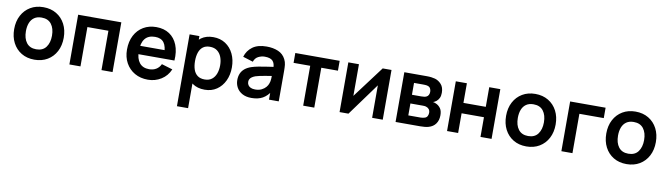

<svg xmlns="http://www.w3.org/2000/svg" viewBox="-39 -1184 7124 2053"><g transform="rotate(10 3523.5 -157.5)"><path d="M308.7 15Q227.4 15 167 -21.5Q106.6 -58 73.3 -122.3Q40 -186.6 40 -270.2Q40 -354.8 74 -419Q108 -483.2 168.5 -519.1Q228.9 -555 308.7 -555Q390 -555 450.6 -518.5Q511.2 -482.1 544.7 -417.9Q578.2 -353.7 578.2 -270.2Q578.2 -185.9 544.5 -121.7Q510.8 -57.4 450.1 -21.2Q389.4 15 308.7 15ZM308.7 -97.8Q380.2 -97.8 415.5 -146Q450.7 -194.2 450.7 -270.2Q450.7 -348.6 415 -395.4Q379.3 -442.2 308.7 -442.2Q260.2 -442.2 229 -420.3Q197.8 -398.5 182.6 -359.8Q167.5 -321.2 167.5 -270.2Q167.5 -191.4 203.3 -144.6Q239.2 -97.8 308.7 -97.8Z M807.5 0H687.2V-540H1156V0H1035.7V-427.2H807.5Z M1541.3 15Q1459.4 15 1397.5 -20.5Q1335.6 -56.1 1300.8 -119Q1266 -182 1266 -264.2Q1266 -352.7 1300.1 -417.9Q1334.2 -483.2 1394.7 -519.1Q1455.2 -555 1534.7 -555Q1618.4 -555 1677.2 -515.8Q1735.9 -476.7 1764.5 -405.2Q1793.2 -333.7 1786.1 -236.3H1666.5V-280.3Q1666 -368.5 1635.5 -409.1Q1605 -449.7 1539.7 -449.7Q1465.8 -449.7 1429.6 -403.8Q1393.5 -358 1393.5 -270Q1393.5 -187.8 1429.6 -142.8Q1465.8 -97.8 1534.7 -97.8Q1579.2 -97.8 1611.3 -117.7Q1643.5 -137.5 1661 -174.8L1780.2 -139Q1749.2 -65.8 1684.4 -25.4Q1619.5 15 1541.3 15ZM1727.2 -236.3H1355.5V-327.5H1727.2Z M2157.3 15Q2078.3 15 2025 -22.6Q1971.7 -60.2 1944.6 -124.7Q1917.5 -189.2 1917.5 -270.2Q1917.5 -351.3 1944.4 -415.8Q1971.3 -480.2 2023.7 -517.6Q2076.1 -555 2152.8 -555Q2229.5 -555 2285.9 -517.9Q2342.2 -480.8 2373.1 -416.5Q2404 -352.2 2404 -270.2Q2404 -189.2 2373.5 -124.6Q2342.9 -60.1 2287.5 -22.5Q2232.2 15 2157.3 15ZM2018.3 240H1897.2V-540H2003.7V-160.8H2018.3ZM2139 -92.8Q2186.1 -92.8 2216.5 -116.5Q2246.8 -140.2 2261.7 -180.4Q2276.5 -220.7 2276.5 -270.2Q2276.5 -319.2 2261.4 -359.3Q2246.2 -399.5 2214.9 -423.3Q2183.5 -447.2 2134.8 -447.2Q2088.9 -447.2 2059.9 -424.9Q2030.9 -402.7 2017.3 -362.7Q2003.7 -322.8 2003.7 -270.2Q2003.7 -217.8 2017.2 -177.7Q2030.8 -137.7 2060.7 -115.3Q2090.5 -92.8 2139 -92.8Z M2665.2 15Q2606.3 15 2565.9 -7.2Q2525.4 -29.4 2504.7 -66.5Q2484 -103.5 2484 -148Q2484 -187.2 2497 -218.2Q2510.1 -249.2 2537.1 -272Q2564.2 -294.8 2606.8 -309.5Q2639.7 -320.2 2683.2 -328.5Q2726.8 -336.8 2778.1 -344.1Q2829.4 -351.4 2885.7 -359.8L2842.3 -335.7Q2842.8 -391.6 2817.4 -418.1Q2792 -444.7 2731.3 -444.7Q2695 -444.7 2661 -427.5Q2627.1 -410.4 2613.5 -369.2L2503.3 -403.7Q2523.4 -472 2579.8 -513.5Q2636.2 -555 2731.7 -555Q2803.8 -555 2858.3 -531.6Q2912.9 -508.2 2939.7 -454.5Q2954.2 -426.2 2957.2 -396.4Q2960.2 -366.7 2960.2 -331.3V0H2854.5V-117.2L2872 -97.8Q2835.5 -39.6 2786.7 -12.3Q2737.9 15 2665.2 15ZM2689 -81.2Q2730 -81.2 2758.9 -95.7Q2787.8 -110.2 2805.2 -131Q2822.5 -151.8 2828.3 -170.7Q2837.8 -193.7 2839.2 -223.4Q2840.7 -253.1 2840.7 -271.7L2877.7 -260.5Q2822.8 -251.8 2783.8 -245.4Q2744.8 -239.1 2716.9 -233.4Q2689.1 -227.7 2667.5 -220.5Q2646.8 -212.8 2632.2 -203Q2617.7 -193.1 2609.9 -180Q2602.2 -166.9 2602.2 -149.5Q2602.2 -129.8 2612 -114.3Q2621.9 -98.8 2641.2 -90Q2660.5 -81.2 2689 -81.2Z M3346 0H3225.7V-433H3045V-540H3526.7V-433H3346Z M3993.8 -540H4089.5V0H3974.2V-352.7L3717.2 0H3620.7V-540H3736V-196.5Z M4494 0H4228.7V-540H4474Q4500.8 -540 4523.7 -537Q4546.7 -534.1 4563.2 -529.3Q4602.2 -518.1 4632 -484.9Q4661.8 -451.7 4661.8 -392.8Q4661.8 -358.6 4651 -336.2Q4640.2 -313.9 4622 -298.8Q4613.4 -291.9 4604.4 -287Q4595.4 -282 4586.5 -279.2Q4606.2 -276.2 4623.7 -267.3Q4651.1 -254.1 4669.9 -227.6Q4688.7 -201.1 4688.7 -153Q4688.7 -98.7 4662.3 -61.4Q4636 -24.1 4585.5 -9.7Q4567 -4.5 4543 -2.2Q4519 0 4494 0ZM4350.7 -222.3V-92.8H4485.7Q4496.2 -92.8 4508.6 -95Q4521 -97.1 4530.8 -100.5Q4549.2 -106.9 4557.2 -123.5Q4565.3 -140 4565.3 -158Q4565.3 -182.7 4553.2 -197.3Q4541.1 -212 4523.8 -217Q4513.9 -221 4502.3 -221.7Q4490.8 -222.3 4483 -222.3ZM4350.7 -445.5V-316.8H4450.7Q4465.9 -316.8 4480.6 -318.6Q4495.3 -320.3 4505.5 -324.8Q4521.8 -331.6 4529.7 -347Q4537.7 -362.5 4537.7 -381.3Q4537.7 -401.6 4528.9 -417.7Q4520.1 -433.8 4501.2 -439.7Q4488.4 -444.2 4470.7 -444.9Q4452.9 -445.5 4448.2 -445.5Z M4908 0H4787.7V-540H4908V-326.8H5150.7V-540H5271V0H5150.7V-214H4908Z M5649.7 15Q5568.4 15 5508 -21.5Q5447.6 -58 5414.3 -122.3Q5381 -186.6 5381 -270.2Q5381 -354.8 5415 -419Q5449 -483.2 5509.5 -519.1Q5569.9 -555 5649.7 -555Q5731 -555 5791.6 -518.5Q5852.2 -482.1 5885.7 -417.9Q5919.2 -353.7 5919.2 -270.2Q5919.2 -185.9 5885.5 -121.7Q5851.8 -57.4 5791.1 -21.2Q5730.4 15 5649.7 15ZM5649.7 -97.8Q5721.2 -97.8 5756.5 -146Q5791.7 -194.2 5791.7 -270.2Q5791.7 -348.6 5756 -395.4Q5720.3 -442.2 5649.7 -442.2Q5601.2 -442.2 5570 -420.3Q5538.8 -398.5 5523.6 -359.8Q5508.5 -321.2 5508.5 -270.2Q5508.5 -191.4 5544.3 -144.6Q5580.2 -97.8 5649.7 -97.8Z M6149.3 0H6029V-540H6414V-427.2H6149.3Z M6737.7 15Q6656.4 15 6596 -21.5Q6535.6 -58 6502.3 -122.3Q6469 -186.6 6469 -270.2Q6469 -354.8 6503 -419Q6537 -483.2 6597.5 -519.1Q6657.9 -555 6737.7 -555Q6819 -555 6879.6 -518.5Q6940.2 -482.1 6973.7 -417.9Q7007.2 -353.7 7007.2 -270.2Q7007.2 -185.9 6973.5 -121.7Q6939.8 -57.4 6879.1 -21.2Q6818.4 15 6737.7 15ZM6737.7 -97.8Q6809.2 -97.8 6844.5 -146Q6879.7 -194.2 6879.7 -270.2Q6879.7 -348.6 6844 -395.4Q6808.3 -442.2 6737.7 -442.2Q6689.2 -442.2 6658 -420.3Q6626.8 -398.5 6611.6 -359.8Q6596.5 -321.2 6596.5 -270.2Q6596.5 -191.4 6632.3 -144.6Q6668.2 -97.8 6737.7 -97.8Z"/></g></svg>

Font: Manrope Variable Light
Style: Regular
Weight: 200
Designer: Mikhail Sharanda
Foundry: Mikhail Sharanda
Version: Version 4.505